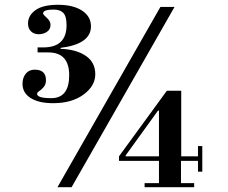

<svg xmlns="http://www.w3.org/2000/svg" viewBox="-20 -782 953 802"><path d="M137 -563V-584H161Q258 -584 258 -677Q258 -714 244.5 -728Q231 -742 204 -742Q160 -742 160 -726Q160 -721 175.5 -707.5Q191 -694 191 -678Q191 -659 176 -649Q161 -639 142 -639Q122 -639 109.5 -651Q97 -663 97 -684Q97 -717 128 -739.5Q159 -762 222 -762Q286 -762 323 -737.5Q360 -713 360 -672Q360 -598 233 -582V-578Q298 -576 338 -549Q378 -522 378 -472Q378 -423 329 -387Q280 -351 202 -351Q142 -351 108 -372.5Q74 -394 74 -432Q74 -457 87.5 -474Q101 -491 125 -491Q172 -491 172 -447Q172 -430 163 -419Q154 -408 144.5 -402Q135 -396 135 -390Q135 -372 194 -372Q269 -372 269 -468Q269 -563 182 -563ZM650 -753H709L279 0H220ZM505 -129H644V-320H640L505 -133ZM807 -110H736V-17H791V0H584V-17H644V-110H477V-129L677 -403H737V-129H807V-172H825V-65H807Z"/></svg>

Font: Libre Bodoni
Style: Regular
Weight: 400
Designer: Pablo Impallari, Rodrigo Fuenzalida
Foundry: Pablo Impallari, Rodrigo Fuenzalida
Version: Version 1.001